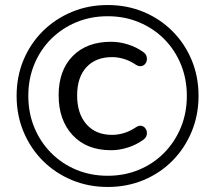

<svg xmlns="http://www.w3.org/2000/svg" viewBox="-20 -734 855 763"><path d="M408 9Q331.5 9 265.5 -18.5Q199.5 -46 150.2 -95.2Q101 -144.5 73.5 -210.5Q46 -276.5 46 -353Q46 -430 73.5 -495.8Q101 -561.5 150.2 -610.2Q199.5 -659 265.2 -686.5Q331 -714 408 -714Q485 -714 550.8 -686.5Q616.5 -659 665.2 -610.2Q714 -561.5 741.5 -495.8Q769 -430 769 -353Q769 -276.5 741.5 -210.5Q714 -144.5 665.2 -95.2Q616.5 -46 550.8 -18.5Q485 9 408 9ZM408 -35.5Q475 -35.5 532.5 -59.5Q590 -83.5 632.5 -126.8Q675 -170 698.8 -227.8Q722.5 -285.5 722.5 -353Q722.5 -420.5 698.8 -478.2Q675 -536 632.5 -578.8Q590 -621.5 532.5 -645.5Q475 -669.5 408 -669.5Q340.5 -669.5 283 -645.5Q225.5 -621.5 182.8 -578.8Q140 -536 116.2 -478.2Q92.5 -420.5 92.5 -353Q92.5 -285.5 116.2 -227.8Q140 -170 182.8 -126.8Q225.5 -83.5 283 -59.5Q340.5 -35.5 408 -35.5ZM421.5 -137Q324.5 -137 268.8 -196.8Q213 -256.5 213 -355.5Q213 -454 268.8 -511Q324.5 -568 421.5 -568Q455 -568 489 -557.2Q523 -546.5 549.5 -527Q559 -520.5 562 -511.5Q565 -502.5 563.2 -493.5Q561.5 -484.5 555.2 -478.2Q549 -472 540 -471Q531 -470 519.5 -477Q496 -493 472 -500Q448 -507 425.5 -507Q360.5 -507 323.5 -467Q286.5 -427 286.5 -354.5Q286.5 -282.5 323.5 -240.2Q360.5 -198 425.5 -198Q448 -198 472 -205Q496 -212 520.5 -228.5Q534 -237 544.5 -233.5Q555 -230 560.2 -220Q565.5 -210 563.2 -198.5Q561 -187 550 -179Q523 -159 488.8 -148Q454.5 -137 421.5 -137Z"/></svg>

Font: Nunito ExtraLight
Style: Regular
Weight: 200
Designer: Vernon Adams
Foundry: Vernon Adams
Version: Version 3.602;April 4, 2023;FontCreator 14.0.0.2856 64-bit